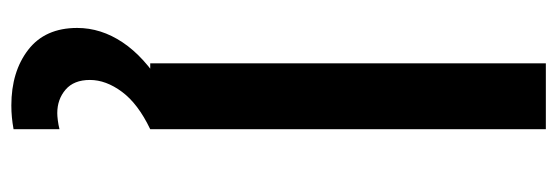

<svg xmlns="http://www.w3.org/2000/svg" viewBox="-350 -406 1006 347"><g transform="rotate(90 153.5 -232.0)"><path d="M213 0H94V-715H213ZM213 164V247Q202 249 191.5 250Q181 251 170 251Q109 251 69.5 220.5Q30 190 30 132Q30 89 56 50Q82 11 135 -22L213 0Q167 22 145.5 51Q124 80 124 109Q124 138 141.5 153Q159 168 184 168Q189 168 197 167Q205 166 213 164Z"/></g></svg>

Font: Wix Madefor Text SemiBold
Style: Regular
Weight: 600
Designer: Dalton Maag Ltd
Foundry: Dalton Maag Ltd
Version: Version 3.100